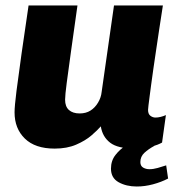

<svg xmlns="http://www.w3.org/2000/svg" viewBox="-20 -531 664 699"><path d="M179 10Q108 10 70.5 -26.5Q33 -63 33 -122Q33 -144 40 -199.5Q47 -255 58.5 -336Q70 -417 84 -511H262Q249 -419 239 -347.5Q229 -276 223 -230Q217 -184 217 -168Q217 -143 231 -130.5Q245 -118 270 -118Q293 -118 309.5 -128.5Q326 -139 337 -157.5Q348 -176 350 -196L395 -511H573Q566 -467 560 -426.5Q554 -386 548.5 -349.5Q543 -313 538.5 -281.5Q534 -250 530.5 -224Q527 -198 524.5 -178.5Q522 -159 520.5 -147Q519 -135 519 -131Q519 -116 527.5 -109.5Q536 -103 546 -103Q555 -103 565 -105.5Q575 -108 584 -112L570 -12Q556 -4 532 3Q508 10 471 10Q409 10 381 -11.5Q353 -33 347 -71Q335 -57 313 -38Q291 -19 257.5 -4.5Q224 10 179 10ZM478 148Q440 148 412 132.5Q384 117 384 83Q384 54 400.5 33Q417 12 437 0H542Q520 12 505.5 25.5Q491 39 491 59Q491 73 501 79Q511 85 524 85Q538 85 554 80.5Q570 76 585 71L592 119Q567 132 537 140Q507 148 478 148Z"/></svg>

Font: Chivo Medium ExtraBold
Style: Italic
Weight: 800
Italic angle: -8.05°
Version: Version 2.002